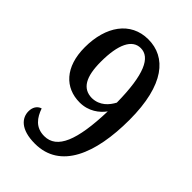

<svg xmlns="http://www.w3.org/2000/svg" viewBox="-218 -814 916 916"><g transform="rotate(45 240.0 -356.5)"><path d="M195 11C366 11 434 -160 434 -388C434 -626 345 -724 226 -724C107 -724 38 -624 38 -483C38 -350 108 -279 207 -279C267 -279 309 -312 332 -344C326 -143 287 -46 201 -46C142 -46 115 -85 99 -131C76 -124 64 -103 64 -77C64 -33 98 11 195 11ZM233 -335C170 -336 141 -386 141 -488C141 -605 172 -669 230 -669C293 -669 331 -592 333 -404C316 -372 286 -336 233 -335Z"/></g></svg>

Font: Noto Serif Condensed Medium
Style: Regular
Weight: 500
Width: 3
Designer: Monotype Design Team
Foundry: Monotype Imaging Inc.
Version: Version 2.015